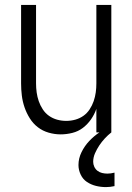

<svg xmlns="http://www.w3.org/2000/svg" viewBox="-20 -540 540 783"><path d="M227 8Q203 8 178.5 1Q154 -6 134.5 -21Q115 -36 101.5 -57.5Q88 -79 80 -102.5Q72 -126 69 -150.5Q66 -175 66 -200V-520H127V-200Q127 -181 129.5 -163Q132 -145 138 -127.5Q144 -110 154.5 -94Q165 -78 180 -67.5Q195 -57 213 -52Q231 -47 250 -47Q269 -47 287 -52Q305 -57 320 -67.5Q335 -78 345.5 -94Q356 -110 362 -127.5Q368 -145 370.5 -163Q373 -181 373 -200V-520H434V0H373V-96Q365 -73 351 -53Q337 -33 318 -18.5Q299 -4 275 2Q251 8 227 8ZM412 223Q391 223 371 218Q351 213 334.5 202Q318 191 309 172Q300 153 300 133Q300 106 312.5 80.5Q325 55 344 35Q363 15 386 -0.5Q409 -16 434 -28V0Q420 11 407.5 24.5Q395 38 385 53Q375 68 367.5 85Q360 102 360 120Q360 130 364.5 140Q369 150 377.5 156.5Q386 163 396.5 165.5Q407 168 418 168Q425 168 432 167Q439 166 447 164V219Q438 221 429 222Q420 223 412 223Z"/></svg>

Font: Iosevka SS04 Light
Style: Regular
Weight: 300
Monospace: yes
Designer: Belleve Invis
Foundry: Belleve Invis
Version: Version 19.0.0; ttfautohint (v1.8.4)